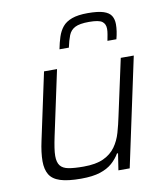

<svg xmlns="http://www.w3.org/2000/svg" viewBox="-84 -810 768 887"><g transform="rotate(-10 300.5 -366.0)"><path d="M225 8Q163 8 127.5 -3.5Q92 -15 77.5 -39.5Q63 -64 63 -102Q63 -122 66 -146Q69 -170 75 -197L142 -510H203L138 -206Q132 -178 128.5 -155Q125 -132 125 -116Q125 -86 137 -70.5Q149 -55 175.5 -50Q202 -45 246 -45Q304 -45 339.5 -61.5Q375 -78 395.5 -106.5Q416 -135 426.5 -171.5Q437 -208 445 -247L502 -510H563L454 0H401L413 -78H408Q394 -54 372 -34.5Q350 -15 315 -3.5Q280 8 225 8ZM230 -598Q236 -629 244.5 -655Q253 -681 268.5 -700Q284 -719 312.5 -729.5Q341 -740 387 -740Q435 -740 461 -731.5Q487 -723 497 -706.5Q507 -690 507 -667Q507 -651 504.5 -634Q502 -617 497 -598H455Q458 -614 460.5 -627.5Q463 -641 463 -653Q463 -676 447.5 -687.5Q432 -699 386 -699Q342 -699 320.5 -688Q299 -677 290 -654Q281 -631 274 -598Z"/></g></svg>

Font: Saira Thin Light
Style: Italic
Weight: 300
Italic angle: -12°
Version: Version 1.101